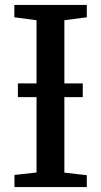

<svg xmlns="http://www.w3.org/2000/svg" viewBox="-20 -763 412 783"><path d="M129 -59.5V-680.5L38.5 -692.5V-743H334V-692.5L242.5 -680.5V-59L334 -48.5V0H39V-49.5ZM317.5 -423V-367H53V-423Z"/></svg>

Font: Merriweather 24pt Medium
Style: Regular
Weight: 500
Designer: Eben Sorkin
Foundry: Eben Sorkin
Version: Version 2.100